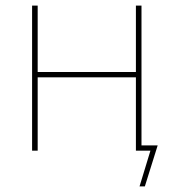

<svg xmlns="http://www.w3.org/2000/svg" viewBox="-20 -540 625 688"><path d="M95 0H115V-263H467V0H519L480 128H499L545 -19H487V-520H467V-282H115V-520H95Z"/></svg>

Font: Fixel Text Thin
Style: Regular
Weight: 100
Width: 4
Designer: AlfaBravo + MacPaw
Foundry: Kyrylo Tkachov, Marchela Mozhyna, Serhii Makarenko, Maria Weinstein, Zakhar Kryvoshyya
Version: Version 1.211